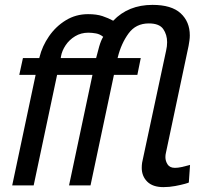

<svg xmlns="http://www.w3.org/2000/svg" viewBox="-20 -760 857 787"><path d="M650 7Q606 7 583.5 -15.5Q561 -38 561 -72Q561 -83 562.5 -93Q564 -103 568 -119L661 -553Q663 -561 664 -570Q665 -579 665 -587Q665 -618 649 -641Q633 -664 590 -664Q537 -664 507 -623Q477 -582 463 -526L462 -522H557L543 -453H447L351 0H263L359 -453H214L118 0H30L126 -453H59L74 -522H141L142 -526Q153 -571 181 -611.5Q209 -652 250 -677Q291 -702 341 -702Q376 -702 400 -694Q424 -686 444 -675Q506 -740 605 -740Q683 -740 720.5 -705.5Q758 -671 758 -615Q758 -605 756.5 -594Q755 -583 753 -572L660 -133Q659 -129 658.5 -125Q658 -121 658 -116Q658 -100 667 -86Q676 -72 697 -72Q709 -72 723 -75Q737 -78 747.5 -81Q758 -84 759 -84L754 -12Q754 -11 738 -6.5Q722 -2 698 2.5Q674 7 650 7ZM229 -522H374Q379 -543 386.5 -569Q394 -595 403 -609Q390 -620 373.5 -623Q357 -626 342 -626Q312 -626 288 -611.5Q264 -597 249 -574.5Q234 -552 230 -529Z"/></svg>

Font: Raleway Medium
Style: Italic
Weight: 500
Italic angle: -12°
Designer: Matt McInerney, Pablo Impallari, Rodrigo Fuenzalida
Foundry: Matt McInerney, Pablo Impallari, Rodrigo Fuenzalida
Version: Version 4.026